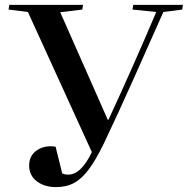

<svg xmlns="http://www.w3.org/2000/svg" viewBox="-20 -750 767 784"><path d="M420 -261H423Q473 -369 522 -479.5Q571 -590 618 -701L521 -711L524 -730H727L724 -711L647 -701Q587 -566 525.5 -428Q464 -290 404 -164Q372 -98 343 -59Q314 -20 282.5 -3Q251 14 209 14Q161 14 130 -10Q99 -34 99 -74Q99 -115 131 -136.5Q163 -158 207 -151L234 -42Q244 -37 259 -37Q286 -37 310.5 -61.5Q335 -86 355 -129L94 -701L15 -711L18 -730H319L316 -711L226 -700Z"/></svg>

Font: Literata 72pt SemiBold
Style: Italic
Weight: 600
Italic angle: -2°
Designer: Latin by Veronika Burian and Jose Scaglione. Greek by Irene Vlachou. Cyrillic by Vera Evstafieva
Foundry: TypeTogether
Version: Version 3.002